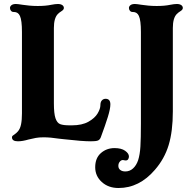

<svg xmlns="http://www.w3.org/2000/svg" viewBox="-20 -698 966 962"><path d="M40 -10Q40 -15 43.5 -18Q47 -21 52 -24Q56 -27 61 -31Q66 -35 70 -40Q81 -53 85.5 -75Q90 -97 90 -130V-538Q90 -596 80 -618Q71 -638 50.3 -638H48.3Q40 -638 35 -644Q30 -650 30 -658Q30 -666 37.5 -672Q45 -678 60 -678Q69 -678 93 -674Q107 -672 126.5 -670Q146 -668 169 -668Q209 -668 237 -674Q257 -678 270 -678Q284 -678 292 -672.5Q300 -667 300 -658Q300 -653 296.5 -649Q293 -645 288 -642Q278 -636 270 -628Q250 -608 250 -558V-180Q250 -129 258 -105.5Q266 -82 281.5 -76Q297 -70 330 -70H340Q391 -70 423 -88Q455 -106 469 -129.5Q483 -153 483 -171Q483 -187 490.5 -195Q498 -203 509 -203Q533 -203 533 -175Q533 -153 520.5 -112.5Q508 -72 485 -10Q480 3 469.5 6.5Q459.1 10 435 10Q392 10 305 0L277 -3Q232 -10 199 -10Q176 -10 159.5 -7Q143 -4 123 1Q92.2 10 70 10Q40 10 40 -10ZM457 140Q457 94 485.5 69Q514 44 554 44Q588 44 607 57.5Q626 71 626 86Q626 94 622 100Q618 106 610 106L602 105Q591 101 582 110Q573 119 573 133Q573 146 582.5 153.5Q592 161 608 161Q630 161 646.5 146Q663 131 672 105Q681 77 683.5 36.5Q686 -4 686 -79V-538Q686 -596 676 -618Q667 -638 646 -638H644Q636 -638 631 -644Q626 -650 626 -658Q626 -666 633.5 -672Q641 -678 656 -678Q665 -678 689 -674Q703 -672 722.5 -670Q742 -668 765 -668Q805 -668 833 -674Q853 -678 866 -678Q880 -678 888 -672.5Q896 -667 896 -658Q896 -653 892.5 -649Q889 -645 884 -642Q874 -636 866 -628Q846 -608 846 -558V-140Q846 -40 825 29Q804 98 756 153Q678 244 574 244Q523 244 490 214Q457 184 457 140Z"/></svg>

Font: Raigarh
Style: Regular
Weight: 400
Designer: jaikishan Patel
Foundry: MagicType
Version: Version 1.000;FEAKit 1.0